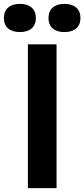

<svg xmlns="http://www.w3.org/2000/svg" viewBox="-88 -968 434 988"><path d="M55.5 0V-740H203V0ZM243.5 -803Q205 -803 183.2 -821.8Q161.5 -840.5 161.5 -875.5Q161.5 -910 183.2 -929Q205 -948 243.5 -948Q282.5 -948 304.2 -929Q326 -910 326 -875.5Q326 -840.5 304.2 -821.8Q282.5 -803 243.5 -803ZM14.5 -803Q-24.5 -803 -46.2 -821.8Q-68 -840.5 -68 -875.5Q-68 -910 -46.2 -929Q-24.5 -948 14.5 -948Q53 -948 74.8 -929Q96.5 -910 96.5 -875.5Q96.5 -840.5 74.8 -821.8Q53 -803 14.5 -803Z"/></svg>

Font: Encode Sans Condensed Condensed
Style: Bold
Weight: 700
Width: 3
Designer: Multiple Designers
Foundry: Impallari Type
Version: Version 3.000; ttfautohint (v1.8.3) -l 8 -r 50 -G 200 -x 14 